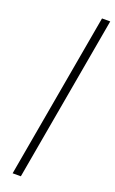

<svg xmlns="http://www.w3.org/2000/svg" viewBox="-170 -692 579 965"><g transform="rotate(20 120.0 -209.5)"><path d="M84 233H40L196 -652H240Z"/></g></svg>

Font: Linux Libertine O
Style: Italic
Weight: 400
Italic angle: -12°
Designer: Philipp H. Poll
Foundry: Philipp H. Poll
Version: Version 5.1.6